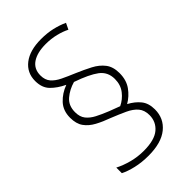

<svg xmlns="http://www.w3.org/2000/svg" viewBox="-226 -905 902 902"><g transform="rotate(-45 225.5 -453.5)"><path d="M67 -468Q67 -515 95 -545Q123 -575 164 -590Q124 -609 98.5 -635Q73 -661 73 -706Q73 -761 115 -793.5Q157 -826 232 -826Q273 -826 307 -818Q341 -810 369 -797L354 -766Q331 -778 299 -786Q267 -794 231 -794Q174 -794 141.5 -772Q109 -750 109 -707Q109 -677 125 -658.5Q141 -640 169 -626.5Q197 -613 233 -598Q273 -581 306.5 -563.5Q340 -546 360 -520Q380 -494 380 -452Q380 -406 357.5 -374.5Q335 -343 302 -324Q336 -306 356.5 -280.5Q377 -255 377 -214Q377 -154 332 -117.5Q287 -81 202 -81Q157 -81 118.5 -90Q80 -99 55 -112V-149Q86 -133 124 -123Q162 -113 202 -113Q274 -113 307 -141Q340 -169 340 -213Q340 -246 322.5 -266.5Q305 -287 273.5 -301.5Q242 -316 202 -332Q163 -346 132.5 -362.5Q102 -379 84.5 -403.5Q67 -428 67 -468ZM102 -470Q102 -439 117 -420Q132 -401 158 -387.5Q184 -374 219 -360L272 -340Q302 -354 323.5 -381.5Q345 -409 345 -448Q345 -495 309.5 -521.5Q274 -548 199 -574Q160 -563 131 -538.5Q102 -514 102 -470Z"/></g></svg>

Font: Noto Sans Malayalam UI SemiCondensed ExtraLight
Style: Regular
Weight: 200
Width: 4
Designer: Jelle Bosma - Monotype Design Team
Foundry: Monotype Imaging Inc.
Version: Version 2.104; ttfautohint (v1.8.4.7-5d5b)